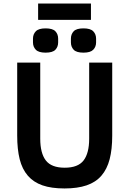

<svg xmlns="http://www.w3.org/2000/svg" viewBox="-20 -1051 730 1083"><path d="M207 -698V-269Q207 -187 238.5 -146Q270 -105 345 -105Q420 -105 451.5 -146Q483 -187 483 -269V-698H613V-286Q613 -209 598.5 -153Q584 -97 552 -60Q520 -23 468.5 -5.5Q417 12 344 12Q270 12 219.5 -5.5Q169 -23 137 -60Q105 -97 91 -153Q77 -209 77 -286V-698ZM195 -1031H493V-939H195ZM237 -754Q198 -754 182 -770.5Q166 -787 166 -812V-833Q166 -858 182 -874.5Q198 -891 237 -891Q277 -891 292.5 -874.5Q308 -858 308 -833V-812Q308 -787 292.5 -770.5Q277 -754 237 -754ZM451 -754Q411 -754 395.5 -770.5Q380 -787 380 -812V-833Q380 -858 395.5 -874.5Q411 -891 451 -891Q490 -891 506 -874.5Q522 -858 522 -833V-812Q522 -787 506 -770.5Q490 -754 451 -754Z"/></svg>

Font: IBM Plex Sans SmBld
Style: Regular
Weight: 600
Designer: Mike Abbink, Paul van der Laan, Pieter van Rosmalen
Foundry: Bold Monday
Version: Version 3.005